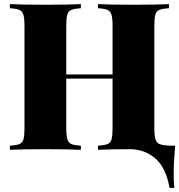

<svg xmlns="http://www.w3.org/2000/svg" viewBox="-20 -728 871 933"><path d="M824 118Q824 160 827 185H804Q786 86 735 42Q684 -2 614 -3Q512 -3 456 0V-20Q488 -22 502.5 -28Q517 -34 522 -51Q527 -68 527 -106V-346H302V-106Q302 -68 307.5 -51Q313 -34 327 -28Q341 -22 373 -20V0Q315 -3 206 -3Q85 -3 28 0V-20Q60 -22 74.5 -28Q89 -34 94 -51Q99 -68 99 -106V-602Q99 -640 93.5 -657Q88 -674 74 -680Q60 -686 28 -688V-708Q85 -705 206 -705Q314 -705 373 -708V-688Q341 -686 326.5 -680Q312 -674 307 -657Q302 -640 302 -602V-366H527V-602Q527 -640 521.5 -657Q516 -674 502 -680Q488 -686 456 -688V-708Q518 -705 633 -705Q747 -705 801 -708V-688Q769 -686 754.5 -680Q740 -674 735 -657Q730 -640 730 -602V-106Q730 -68 735.5 -51Q741 -34 755 -28Q769 -22 801 -20H831Q824 57 824 118Z"/></svg>

Font: Playfair Display SC Black
Style: Regular
Weight: 900
Designer: Claus Eggers Sørensen
Foundry: Claus Eggers Sørensen
Version: Version 1.200; ttfautohint (v1.6)